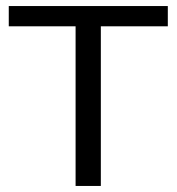

<svg xmlns="http://www.w3.org/2000/svg" viewBox="-20 -615 584 635"><path d="M230 0V-528H9V-595H535V-528H313.5V0Z"/></svg>

Font: Encode Sans SC SemiExpanded
Style: Regular
Weight: 400
Width: 6
Designer: Multiple Designers
Foundry: Impallari Type
Version: Version 3.002